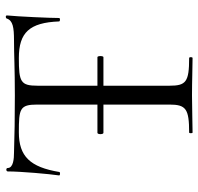

<svg xmlns="http://www.w3.org/2000/svg" viewBox="-31 -663 694 672"><g transform="rotate(-90 316.0 -327.0)"><path d="M587 -650C580 -629 556 -625 511 -625C460 -625 412 -622 318 -622C243 -622 174 -623 117 -625C98 -625 64 -627 64 -647C64 -654 52 -653 52 -647C52 -602 43 -500 38 -467C38 -463 49 -463 50 -466C67 -569 105 -608 189 -608C271 -608 286 -605 286 -544V-333H187C181 -333 181 -312 187 -312H286V-81C286 -23 271 -12 188 -12C185 -12 185 0 188 0C224 0 269 -2 318 -2C371 -2 413 0 449 0C453 0 453 -12 449 -12C365 -12 352 -23 352 -81V-312H452C457 -312 457 -333 452 -333H352V-542C352 -602 365 -608 449 -608C538 -608 573 -571 577 -467C578 -463 589 -463 589 -467C589 -498 594 -610 598 -650C598 -655 588 -655 587 -650Z"/></g></svg>

Font: Cormorant SC
Style: Regular
Weight: 400
Designer: Christian Thalmann (Catharsis Fonts)
Version: Version 1.000;PS 001.000;hotconv 1.0.70;makeotf.lib2.5.58329